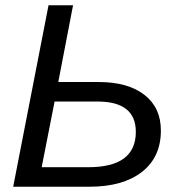

<svg xmlns="http://www.w3.org/2000/svg" viewBox="-20 -708 691 728"><path d="M257 -688 201 -397H354Q465 -397 527.5 -348.5Q590 -300 590 -213Q590 -112 518 -56Q446 0 319 0H30L164 -688ZM187 -323 138 -74H315Q495 -74 495 -208Q495 -323 350 -323Z"/></svg>

Font: Libra Sans
Style: Italic
Weight: 400
Italic angle: -12°
Foundry: Context Ltd
Version: Version 1.002